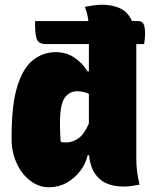

<svg xmlns="http://www.w3.org/2000/svg" viewBox="-20 -779 640 810"><path d="M215 -559Q260 -559 294.5 -535.5Q329 -512 349 -478H355V-593H173Q148 -593 138 -608.5Q128 -624 128 -677V-690H353Q349 -723 338 -750Q354 -753 373 -756Q392 -759 411 -759Q455 -759 487.5 -743.5Q520 -728 537 -690H562Q579 -690 585.5 -678Q592 -666 592 -636Q592 -626 591 -615Q590 -604 588 -593H555Q555 -588 555 -582V-111Q555 -53 569 0Q552 3 536 5.5Q520 8 503 8Q433 8 397 -27Q361 -62 356 -124H350Q341 -87 317.5 -56.5Q294 -26 260.5 -7.5Q227 11 187 11Q143 11 107 -17Q71 -45 50 -91Q29 -137 29 -191V-204Q29 -339 53.5 -416.5Q78 -494 120.5 -526.5Q163 -559 215 -559ZM236 -181Q241 -179 247 -178.5Q253 -178 258 -178Q286 -178 311 -195.5Q336 -213 355 -258V-383Q333 -394 305 -394Q273 -394 253 -366.5Q233 -339 233 -259V-251Q233 -229 234 -212Q235 -195 236 -181Z"/></svg>

Font: Recursive Mn Csl St Blk
Style: Regular
Weight: 900
Monospace: yes
Version: Version 1.079;hotconv 1.0.112;makeotfexe 2.5.65598; ttfautoh